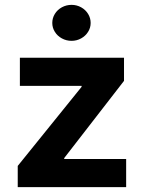

<svg xmlns="http://www.w3.org/2000/svg" viewBox="-20 -767 589 787"><path d="M52.7 -86.9 314.5 -411.1V-415H61.5V-530.3H488.3V-435.5L243.2 -119.1V-115.2H497.1V0H52.7ZM194.3 -672.9Q194.3 -692.9 204.8 -710Q215.3 -727.1 233.6 -737.1Q252 -747.1 273.4 -747.1Q294.4 -747.1 312.5 -737.1Q330.6 -727.1 341.1 -710Q351.6 -692.9 351.6 -672.9Q351.6 -653.3 341.1 -636.5Q330.6 -619.6 312.5 -609.6Q294.4 -599.6 273.4 -599.6Q252 -599.6 233.6 -609.6Q215.3 -619.6 204.8 -636.5Q194.3 -653.3 194.3 -672.9Z"/></svg>

Font: WEMIX Pretendard
Style: Bold
Weight: 700
Designer: Base glyphs from Inter by Rasmus Andersson; Hangeul glyphs from Noto Sans CJK(Source Han Sans) by Jang Soo-young and Kan
Foundry: Kil Hyung-jin
Version: Version 1.000